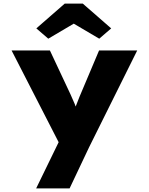

<svg xmlns="http://www.w3.org/2000/svg" viewBox="-20 -812 823 1062"><path d="M180 230 327 -72 322 9 44 -533H256L370 -290Q382 -264 393 -237.5Q404 -211 412 -182L377 -172Q386 -192 397.5 -220Q409 -248 419 -275L528 -533H739L473 2L365 230ZM247 -598 181 -655 338 -792H438L595 -655L529 -598L373 -690H403Z"/></svg>

Font: Lexend Exa ExtraBold
Style: Regular
Weight: 800
Designer: Bonnie Shaver-Troup, Thomas Jockin
Foundry: Lexend
Version: Version 1.007